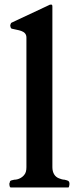

<svg xmlns="http://www.w3.org/2000/svg" viewBox="-20 -823 343 843"><path d="M204 -803C200.6 -803 195.5 -801.5 194 -800L32 -724C29 -723 27 -720 27 -718C25 -714 25 -712 25 -711C26 -703 28 -698 32 -697C56.8 -689.9 96 -690.7 96 -658V-89C96 -74 93 -63 87 -56C78.5 -44.2 61.3 -34 43 -34C33.7 -31.3 23 -32.2 23 -22C21 -19 21 -16 21 -15C21 -10.3 22.3 -1.8 26 0H281C283.2 -2.2 285 -10.9 285 -15C285 -31.5 275.8 -30.3 263 -34C255 -34 247 -37 239 -40C221 -46.7 210 -63.8 210 -89V-792C210 -799 209.8 -803 204 -803Z"/></svg>

Font: fbb
Style: Bold
Weight: 400
Designer: David J. Perry, Michael Sharpe
Version: Version 1.045